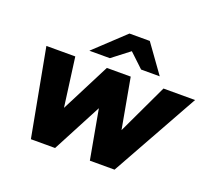

<svg xmlns="http://www.w3.org/2000/svg" viewBox="-124 -905 1194 1074"><g transform="rotate(20 472.5 -368.0)"><path d="M157 4 60 -516H232L271 -224L420 -516H562L616 -217L757 -516H945L655 4H508L455 -289L301 4ZM603 -573 499 -671 473 -740H594L714 -573ZM295 -573 473 -740H594L543 -670L417 -573Z"/></g></svg>

Font: REM
Style: Bold Italic
Weight: 700
Italic angle: -11°
Designer: Octavio Pardo
Foundry: Ashler Design
Version: Version 1.005;gftools[0.9.28]